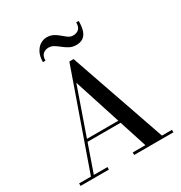

<svg xmlns="http://www.w3.org/2000/svg" viewBox="-221 -1139 1221 1295"><g transform="rotate(-30 390.0 -491.0)"><path d="M212.5 -234V-253.5H532V-234ZM415.5 -764.5 673.5 -19.5H751.5V0H446V-19.5H544.5L351.5 -617L143 -19.5H249V0H28.5V-19.5H120.5L382.5 -764.5ZM480 -837Q451 -837 428.5 -849Q406 -861 386.8 -876.5Q367.5 -892 348.5 -904Q329.5 -916 307 -916Q282 -916 264 -901Q246 -886 246 -850H226Q226 -892.5 241 -922.2Q256 -952 279.8 -967.2Q303.5 -982.5 330 -982.5Q360.5 -982.5 382.2 -970.5Q404 -958.5 421.8 -943Q439.5 -927.5 456.2 -915.5Q473 -903.5 493 -903.5Q521 -903.5 537.8 -918.8Q554.5 -934 554.5 -970H574Q574 -922.5 563.5 -893.2Q553 -864 532.2 -850.5Q511.5 -837 480 -837Z"/></g></svg>

Font: Bodoni Moda 11pt Medium
Style: Regular
Weight: 500
Designer: Owen Earl
Foundry: indestructible type
Version: Version 2.004